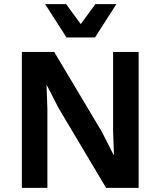

<svg xmlns="http://www.w3.org/2000/svg" viewBox="-20 -912 779 932"><path d="M653 0H495L264 -388L207 -499H206L210 -382V0H86V-660H243L474 -273L531 -161H533L529 -278V-660H653ZM441 -730H303L199 -892H301L372 -795L443 -892H545Z"/></svg>

Font: Work Sans SemiBold
Style: Regular
Weight: 600
Designer: Wei Huang
Foundry: Wei Huang
Version: Version 1.500